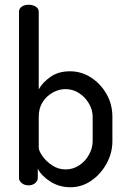

<svg xmlns="http://www.w3.org/2000/svg" viewBox="-20 -780 534 808"><path d="M276 8Q230 8 192.5 -15.5Q155 -39 139 -70V-30Q139 -19 128 -9.5Q117 0 100 0Q83 0 71.5 -9.5Q60 -19 60 -30V-731Q60 -744 71.5 -752Q83 -760 100 -760Q118 -760 130.5 -752Q143 -744 143 -731V-404Q159 -433 192.5 -456.5Q226 -480 274 -480Q323 -480 363.5 -453.5Q404 -427 428.5 -384Q453 -341 453 -288V-186Q453 -136 428.5 -91.5Q404 -47 364 -19.5Q324 8 276 8ZM256 -67Q287 -67 313 -84Q339 -101 354.5 -129Q370 -157 370 -186V-288Q370 -317 354.5 -344Q339 -371 313 -388Q287 -405 255 -405Q228 -405 202 -390.5Q176 -376 159.5 -350.5Q143 -325 143 -288V-159Q143 -146 158 -124Q173 -102 199 -84.5Q225 -67 256 -67Z"/></svg>

Font: Dosis ExtraLight Medium
Style: Regular
Weight: 500
Version: Version 3.001; ttfautohint (v1.8.2)